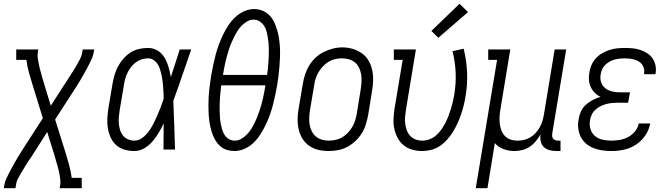

<svg xmlns="http://www.w3.org/2000/svg" viewBox="-39 -792 3559 1017"><path d="M-19 205 -16 187Q-13 171 -6 155.5Q1 140 8.5 125.5Q16 111 24 96Q32 81 40.5 66.5Q49 52 57.5 37.5Q66 23 75 9L188 -166L134 -341Q124 -373 114.5 -406.5Q105 -440 101 -475Q101 -475 101 -475Q101 -475 101 -475H47V-530H164L161 -512Q159 -498 161 -484.5Q163 -471 165.5 -458Q168 -445 171 -432.5Q174 -420 177.5 -407.5Q181 -395 184.5 -382.5Q188 -370 192 -357L230 -232L315 -364Q318 -368 321 -372.5Q324 -377 326 -382H327Q337 -398 347 -413.5Q357 -429 366 -445Q375 -461 384 -477.5Q393 -494 396 -512L399 -530H460L457 -512Q454 -496 447 -480.5Q440 -465 432.5 -450.5Q425 -436 417 -421Q409 -406 400.5 -391.5Q392 -377 383.5 -362.5Q375 -348 366 -334L253 -159L308 16Q318 48 327 81.5Q336 115 341 150Q341 150 341 150Q341 150 341 150H394V205H277L280 187Q282 173 280.5 159.5Q279 146 276.5 133Q274 120 271 107.5Q268 95 264.5 82.5Q261 70 257 57.5Q253 45 250 32L211 -93L127 39Q124 43 121 47.5Q118 52 115 57H114Q104 73 94.5 88.5Q85 104 75.5 120Q66 136 57 152.5Q48 169 46 187L43 205Z M673 8Q647 8 621.5 1Q596 -6 577 -23Q558 -40 547.5 -63Q537 -86 532.5 -111.5Q528 -137 529.5 -164Q531 -191 535 -218L557 -348Q561 -371 567.5 -394Q574 -417 585.5 -439Q597 -461 614 -480.5Q631 -500 652 -513.5Q673 -527 697 -532.5Q721 -538 745 -538Q763 -538 780.5 -531.5Q798 -525 811 -513Q824 -501 833 -486Q842 -471 848 -454Q854 -437 858.5 -419.5Q863 -402 866 -384Q878 -420 889.5 -456.5Q901 -493 913 -530H974Q950 -462 927 -394Q904 -326 879 -258Q882 -194 884 -129.5Q886 -65 888 0H827Q827 -34 827.5 -68.5Q828 -103 828 -138Q816 -113 801.5 -88.5Q787 -64 768.5 -42.5Q750 -21 725 -6.5Q700 8 673 8ZM673 -47Q696 -47 716 -62.5Q736 -78 750 -97.5Q764 -117 774.5 -138Q785 -159 794.5 -181Q804 -203 812.5 -225Q821 -247 828 -269Q828 -285 827 -301Q826 -317 825 -332.5Q824 -348 822 -364Q820 -380 816.5 -395.5Q813 -411 808.5 -425.5Q804 -440 795.5 -453Q787 -466 774 -474.5Q761 -483 745 -483Q728 -483 711 -477.5Q694 -472 679.5 -461Q665 -450 654 -435.5Q643 -421 635.5 -405Q628 -389 623.5 -372Q619 -355 617 -339L595 -209Q592 -191 590.5 -172.5Q589 -154 590.5 -137Q592 -120 597 -103.5Q602 -87 612.5 -74Q623 -61 639 -54Q655 -47 673 -47Z M1202 8Q1182 8 1163 2Q1144 -4 1129.5 -16Q1115 -28 1105 -44Q1095 -60 1088 -78Q1081 -96 1076.5 -115Q1072 -134 1069.5 -153Q1067 -172 1066 -192Q1065 -212 1065 -232.5Q1065 -253 1066 -273.5Q1067 -294 1069 -314Q1071 -334 1074 -354Q1077 -374 1080 -394Q1085 -421 1090.5 -448Q1096 -475 1103 -501.5Q1110 -528 1119.5 -554Q1129 -580 1141.5 -606Q1154 -632 1169.5 -656Q1185 -680 1206 -700Q1227 -720 1253.5 -732Q1280 -744 1307 -744Q1332 -744 1353.5 -734.5Q1375 -725 1390.5 -708.5Q1406 -692 1415 -671Q1424 -650 1430.5 -627.5Q1437 -605 1440 -581.5Q1443 -558 1444 -534.5Q1445 -511 1444 -486.5Q1443 -462 1441 -437.5Q1439 -413 1436 -389Q1433 -365 1429 -340Q1424 -314 1418.5 -287Q1413 -260 1406 -233.5Q1399 -207 1389.5 -181Q1380 -155 1367.5 -129Q1355 -103 1339.5 -79Q1324 -55 1303 -35Q1282 -15 1255.5 -3.5Q1229 8 1202 8ZM1142 -395H1376Q1378 -412 1380 -429Q1382 -446 1383 -463Q1384 -480 1384.5 -497Q1385 -514 1385 -531Q1385 -548 1383.5 -564.5Q1382 -581 1379 -597.5Q1376 -614 1371.5 -629.5Q1367 -645 1358 -658Q1349 -671 1335 -679.5Q1321 -688 1304 -688Q1286 -688 1270 -678.5Q1254 -669 1241 -656Q1228 -643 1218.5 -627.5Q1209 -612 1201 -596Q1193 -580 1186 -563.5Q1179 -547 1173.5 -530Q1168 -513 1163.5 -496.5Q1159 -480 1155 -463Q1151 -446 1148 -429Q1145 -412 1142 -395ZM1204 -47Q1222 -47 1238 -56Q1254 -65 1267 -78Q1280 -91 1290 -106.5Q1300 -122 1308 -138Q1316 -154 1322.5 -170.5Q1329 -187 1335 -204Q1341 -221 1345.5 -238Q1350 -255 1354 -272Q1358 -289 1361 -306Q1364 -323 1367 -340H1133Q1131 -323 1129 -306Q1127 -289 1126 -272Q1125 -255 1124.5 -238Q1124 -221 1124.5 -204Q1125 -187 1126 -170.5Q1127 -154 1130 -138Q1133 -122 1137.5 -106.5Q1142 -91 1150.5 -77.5Q1159 -64 1173 -55.5Q1187 -47 1204 -47Z M1701 8Q1673 8 1646 1.5Q1619 -5 1597.5 -20.5Q1576 -36 1562.5 -58.5Q1549 -81 1543 -107Q1537 -133 1537.5 -161.5Q1538 -190 1543 -218L1565 -348Q1569 -373 1577 -397.5Q1585 -422 1598.5 -444.5Q1612 -467 1632 -486Q1652 -505 1675.5 -516.5Q1699 -528 1724 -534.5Q1749 -541 1775 -541Q1803 -541 1829.5 -533Q1856 -525 1877.5 -510Q1899 -495 1912.5 -472Q1926 -449 1932 -423Q1938 -397 1937.5 -368.5Q1937 -340 1932 -312L1911 -182Q1906 -157 1898.5 -132.5Q1891 -108 1877 -85.5Q1863 -63 1843 -44.5Q1823 -26 1799.5 -13.5Q1776 -1 1750.5 3.5Q1725 8 1701 8ZM1702 -47Q1720 -47 1738.5 -51Q1757 -55 1774 -65Q1791 -75 1804.5 -89.5Q1818 -104 1827.5 -120.5Q1837 -137 1842.5 -155Q1848 -173 1851 -191L1872 -321Q1875 -341 1876 -360.5Q1877 -380 1874 -398Q1871 -416 1863 -433Q1855 -450 1841 -461.5Q1827 -473 1809 -478Q1791 -483 1771 -483Q1753 -483 1734.5 -478.5Q1716 -474 1700 -464Q1684 -454 1670.5 -439.5Q1657 -425 1647.5 -408.5Q1638 -392 1632.5 -374.5Q1627 -357 1625 -339L1603 -209Q1600 -189 1599 -170Q1598 -151 1601 -132.5Q1604 -114 1612 -97.5Q1620 -81 1633.5 -69.5Q1647 -58 1665 -52.5Q1683 -47 1702 -47Z M2196 8Q2169 8 2143.5 0.5Q2118 -7 2098.5 -23Q2079 -39 2067 -62Q2055 -85 2049.5 -110.5Q2044 -136 2045.5 -163.5Q2047 -191 2051 -218L2094 -475H2047V-530H2164L2111 -209Q2108 -190 2106.5 -171.5Q2105 -153 2107.5 -135.5Q2110 -118 2116 -101.5Q2122 -85 2133.5 -72.5Q2145 -60 2162 -53.5Q2179 -47 2197 -47Q2216 -47 2235.5 -54Q2255 -61 2270.5 -74.5Q2286 -88 2298 -105Q2310 -122 2319.5 -140Q2329 -158 2336 -176.5Q2343 -195 2349 -214Q2355 -233 2359.5 -252Q2364 -271 2367 -290Q2377 -349 2374.5 -407Q2372 -465 2358 -521L2417 -534Q2432 -473 2435 -409.5Q2438 -346 2427 -282Q2423 -257 2417 -233Q2411 -209 2403 -185.5Q2395 -162 2384.5 -139Q2374 -116 2360.5 -94Q2347 -72 2329.5 -52.5Q2312 -33 2290.5 -18.5Q2269 -4 2244.5 2Q2220 8 2196 8ZM2283 -592 2246 -628 2395 -772 2440 -728Z M2481 205 2594 -475H2547V-530H2664L2611 -209Q2608 -190 2607 -171Q2606 -152 2608.5 -134Q2611 -116 2617.5 -99.5Q2624 -83 2636.5 -70.5Q2649 -58 2666 -52.5Q2683 -47 2702 -47Q2720 -47 2737 -51Q2754 -55 2770 -64.5Q2786 -74 2798.5 -88Q2811 -102 2820 -118Q2829 -134 2834 -150.5Q2839 -167 2842 -185L2899 -530H2960L2886 -84Q2885 -76 2886 -69Q2887 -62 2891.5 -57Q2896 -52 2902.5 -49.5Q2909 -47 2917 -47H2930V8H2907Q2889 8 2871 3Q2853 -2 2841 -14Q2829 -26 2825 -44.5Q2821 -63 2824 -81Q2814 -62 2799.5 -44.5Q2785 -27 2766.5 -14.5Q2748 -2 2726.5 3Q2705 8 2685 8Q2655 8 2627.5 -2.5Q2600 -13 2582 -34L2543 205Z M3200 8Q3175 8 3151 4.5Q3127 1 3105 -7.5Q3083 -16 3065.5 -31Q3048 -46 3037.5 -66.5Q3027 -87 3024 -111.5Q3021 -136 3026 -160Q3029 -181 3038 -201.5Q3047 -222 3064 -237Q3081 -252 3101 -262.5Q3121 -273 3142 -279Q3125 -287 3111.5 -300.5Q3098 -314 3090 -331.5Q3082 -349 3080.5 -369Q3079 -389 3083 -409Q3086 -429 3094.5 -448.5Q3103 -468 3118 -484Q3133 -500 3151.5 -510.5Q3170 -521 3190 -527.5Q3210 -534 3230.5 -536Q3251 -538 3270 -538Q3292 -538 3312.5 -536Q3333 -534 3352.5 -527.5Q3372 -521 3388.5 -510.5Q3405 -500 3416.5 -484Q3428 -468 3432.5 -448Q3437 -428 3434 -407Q3434 -405 3433.5 -403Q3433 -401 3432 -399H3372Q3372 -401 3372.5 -402Q3373 -403 3373 -404Q3375 -417 3372 -429.5Q3369 -442 3361.5 -451.5Q3354 -461 3343.5 -467Q3333 -473 3321 -476.5Q3309 -480 3296 -481.5Q3283 -483 3270 -483Q3257 -483 3243.5 -481.5Q3230 -480 3216.5 -476.5Q3203 -473 3190.5 -466Q3178 -459 3167.5 -449Q3157 -439 3151 -426Q3145 -413 3143 -400Q3140 -386 3141.5 -372Q3143 -358 3149.5 -346Q3156 -334 3166 -325.5Q3176 -317 3189 -312Q3202 -307 3216 -305Q3230 -303 3244 -303H3298L3288 -248H3235Q3219 -248 3203.5 -246.5Q3188 -245 3172.5 -241Q3157 -237 3142 -229.5Q3127 -222 3114.5 -210.5Q3102 -199 3095 -184Q3088 -169 3086 -153Q3082 -130 3089 -107.5Q3096 -85 3113 -71Q3130 -57 3153 -52Q3176 -47 3200 -47Q3222 -47 3244.5 -51Q3267 -55 3288 -66Q3309 -77 3324.5 -96Q3340 -115 3344 -138H3405Q3399 -104 3379 -74.5Q3359 -45 3329 -25.5Q3299 -6 3265.5 1Q3232 8 3200 8Z"/></svg>

Font: Iosevka Curly Slab LtObl
Style: Regular
Weight: 300
Italic angle: -9°
Monospace: yes
Designer: Belleve Invis
Foundry: Belleve Invis
Version: Version 11.0.0; ttfautohint (v1.8.3)